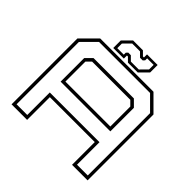

<svg xmlns="http://www.w3.org/2000/svg" viewBox="-205 -1035 1230 1230"><g transform="rotate(45 409.5 -420.0)"><path d="M65 0V-597L168 -700H651L754 -597V0H613V-206H206V0ZM87.5 -23H184.5V-227H635V-23H732.5V-587.5L641 -679H178.5L87.5 -587.5ZM184.5 -325V-538.5L227 -581H592.5L635 -538.5V-325ZM206 -347H613V-528L582.5 -558.5H236.5L206 -528ZM270.5 -716V-784L326.5 -840H415.5L443.5 -812H452.5V-840H548.5V-772L492.5 -716H403.5L375.5 -744H366.5V-716ZM289.5 -733.5H348.5V-751.5L359.5 -763H383L412 -734H483.5L530 -781V-822.5H471V-804.5L460 -793H436L407 -822H336L289.5 -775Z"/></g></svg>

Font: Tourney Expanded ExtraLight
Style: Regular
Weight: 200
Width: 7
Designer: Tyler Finck
Foundry: Etcetera Type Co
Version: Version 1.010; ttfautohint (v1.8.3)